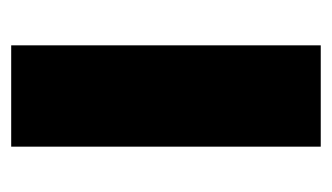

<svg xmlns="http://www.w3.org/2000/svg" viewBox="-145 -448 593 343"><g transform="rotate(-90 151.5 -276.5)"><path d="M242 0V-553H61V0Z"/></g></svg>

Font: Noto Sans Khmer SemiCondensed Black
Style: Regular
Weight: 900
Width: 4
Designer: Danh Hong and the Monotype Design Team
Foundry: Monotype Imaging Inc.
Version: Version 2.004